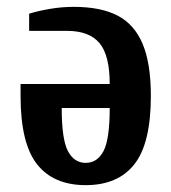

<svg xmlns="http://www.w3.org/2000/svg" viewBox="-20 -530 500 560"><path d="M420 -250Q420 -112 372 -51Q324 10 230 10Q136 10 88 -51Q40 -112 40 -250V-285H300Q300 -369 270 -404.5Q240 -440 175 -440H65V-490Q90 -498 125 -504Q160 -510 195 -510Q274 -510 323 -484.5Q372 -459 396 -402Q420 -345 420 -250ZM160 -215Q160 -124 178 -89.5Q196 -55 230 -55Q264 -55 282 -89.5Q300 -124 300 -215Z"/></svg>

Font: Cuprum
Style: Bold
Weight: 700
Designer: Jovanny Lemonad
Foundry: Jovanny Lemonad
Version: Version 2.000